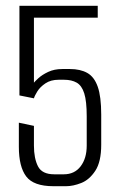

<svg xmlns="http://www.w3.org/2000/svg" viewBox="-20 -640 404 662"><path d="M164 2Q96 2 70.5 -31.5Q45 -65 45 -134V-217L97 -206V-138Q97 -94 111 -66.5Q125 -39 167 -39H200Q237 -39 258 -66.5Q279 -94 279 -138V-239Q279 -291 270.5 -318Q262 -345 244.5 -355Q227 -365 201 -365H182Q155 -365 136.5 -352.5Q118 -340 108.5 -324.5Q99 -309 97 -301L47 -311V-620H317V-579H97V-355Q100 -359 112.5 -370.5Q125 -382 146 -392Q167 -402 195 -402H221Q257 -402 281 -388.5Q305 -375 317 -341Q329 -307 329 -245V-141Q329 -82 308.5 -51Q288 -20 260 -9Q232 2 208 2Z"/></svg>

Font: Smooch Sans
Style: Regular
Weight: 400
Designer: Robert E. Leuschke
Foundry: Robert E. Leuschke
Version: Version 1.010; ttfautohint (v1.8.3)